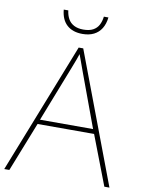

<svg xmlns="http://www.w3.org/2000/svg" viewBox="-97 -970 772 1037"><g transform="rotate(10 288.5 -452.0)"><path d="M549 0 445 -271H135L28 0H0L282 -716H307L577 0ZM325 -594Q321 -606 316 -619Q311 -632 305.5 -648Q300 -664 293 -682Q288 -667 282.5 -651.5Q277 -636 271 -621.5Q265 -607 260 -593L144 -296H435ZM412 -904Q408 -868 392.5 -843Q377 -818 351 -805Q325 -792 289 -792Q235 -792 203.5 -820.5Q172 -849 167 -904H192Q195 -878 206 -858Q217 -838 238 -827Q259 -816 289 -816Q322 -816 342.5 -827Q363 -838 373.5 -858Q384 -878 387 -904Z"/></g></svg>

Font: Noto Sans Thai Thin
Style: Regular
Weight: 250
Designer: Monotype Design Team
Foundry: Monotype Imaging Inc.
Version: Version 2.001